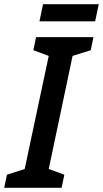

<svg xmlns="http://www.w3.org/2000/svg" viewBox="-60 -890 488 910"><path d="M-40 0 -27 -62 57 -89 171 -625 98 -652 111 -714H383L370 -652L284 -625L171 -89L245 -62L232 0ZM127 -789 144 -870H408L391 -789Z"/></svg>

Font: Noto Sans Condensed SemiBold
Style: Italic
Weight: 600
Width: 3
Italic angle: -12°
Designer: Monotype Design Team
Foundry: Monotype Imaging Inc.
Version: Version 2.013; ttfautohint (v1.8.4.7-5d5b)